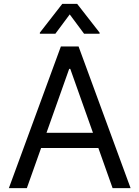

<svg xmlns="http://www.w3.org/2000/svg" viewBox="-20 -966 716 986"><path d="M117.9 0H25.6L292.6 -727.3H383.5L650.6 0H558.2L485.1 -206H191.1ZM218.8 -284.1H457.4L340.9 -612.2H335.2ZM411.9 -792.6 338.1 -892 264.2 -792.6H184.7V-798.3L299.7 -946H376.4L491.5 -798.3V-792.6Z"/></svg>

Font: Inter Alia
Style: Regular
Weight: 400
Designer: Rasmus Andersson (Latin, Greek, Cyrillic etc.) and Evan from Shavian.info (Shavian, old style figures)
Foundry: Shavian.info
Version: Version 0.001;git-37ab20767